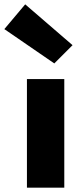

<svg xmlns="http://www.w3.org/2000/svg" viewBox="-66 -864 374 884"><path d="M58 0H230V-500H58ZM184 -572 268 -656 50 -844 -46 -730Z"/></svg>

Font: Source Sans Pro Black
Style: Regular
Weight: 900
Designer: Paul D. Hunt
Foundry: Adobe Systems Incorporated
Version: Version 3.006;hotconv 1.0.111;makeotfexe 2.5.65597